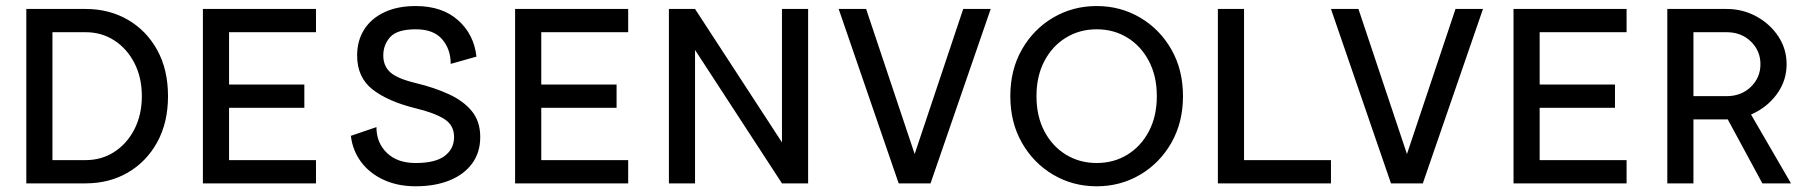

<svg xmlns="http://www.w3.org/2000/svg" viewBox="-20 -616 6071 645"><path d="M156.2 -507.8H267.6Q321.3 -507.8 364 -480.2Q406.7 -452.6 431.6 -404.1Q456.5 -355.5 456.5 -293Q456.5 -230.5 431.6 -181.9Q406.7 -133.3 364 -105.7Q321.3 -78.1 267.6 -78.1H156.2ZM267.6 0Q346.7 0 409.2 -36.1Q471.7 -72.3 508.1 -138.2Q544.4 -204.1 544.4 -293Q544.4 -382.3 508.1 -448Q471.7 -513.7 409.2 -549.8Q346.7 -585.9 267.6 -585.9H68.4V0H148.4Z M1002.4 -332H749.5V-507.8H1041.5V-585.9H661.6V0H1041.5V-78.1H749.5V-253.9H1002.4Z M1377 -517.6Q1436.5 -517.6 1465.3 -484.1Q1494.1 -450.7 1494.1 -401.4L1580.6 -425.8Q1572.3 -500.5 1518.8 -548.1Q1465.3 -595.7 1376.5 -595.7Q1314.9 -595.7 1270.8 -574.7Q1226.6 -553.7 1203.1 -516.4Q1179.7 -479 1179.7 -429.7Q1179.7 -356 1231.7 -315.4Q1283.7 -274.9 1377 -252Q1439.9 -236.8 1472.7 -216.1Q1505.4 -195.3 1505.4 -155.8Q1505.4 -116.2 1474.1 -92.3Q1442.9 -68.4 1376 -68.4Q1314.9 -68.4 1279.8 -102.3Q1244.6 -136.2 1244.6 -189L1158.7 -159.7Q1164.6 -109.9 1193.4 -71.5Q1222.2 -33.2 1269.3 -11.7Q1316.4 9.8 1376 9.8Q1441.4 9.8 1490.2 -10Q1539.1 -29.8 1566.2 -66.9Q1593.3 -104 1593.3 -155.8Q1593.3 -208 1565.2 -242.4Q1537.1 -276.9 1488.3 -299.3Q1439.5 -321.8 1377 -336.9Q1315.4 -351.6 1291.5 -372.8Q1267.6 -394 1267.6 -429.7Q1267.6 -465.8 1291 -491.7Q1314.5 -517.6 1377 -517.6Z M2051.3 -332H1798.3V-507.8H2090.3V-585.9H1710.4V0H2090.3V-78.1H1798.3V-253.9H2051.3Z M2314.9 -585.9H2227.1V0H2314.9V-448.2L2606.9 0H2694.8V-585.9H2606.9V-137.7Z M3052.7 -98.6 2889.6 -585.9H2797.4L2999 0H3106L3308.1 -585.9H3215.8Z M3664.1 -68.4Q3606.9 -68.4 3561 -96.4Q3515.1 -124.5 3488.5 -175Q3461.9 -225.6 3461.9 -293Q3461.9 -360.4 3488.5 -410.9Q3515.1 -461.4 3561 -489.5Q3606.9 -517.6 3664.1 -517.6Q3721.7 -517.6 3767.3 -489.5Q3813 -461.4 3839.6 -410.9Q3866.2 -360.4 3866.2 -293Q3866.2 -225.6 3839.6 -175Q3813 -124.5 3767.3 -96.4Q3721.7 -68.4 3664.1 -68.4ZM3664.1 -595.7Q3584 -595.7 3518.1 -556.9Q3452.1 -518.1 3413.1 -450Q3374 -381.8 3374 -293Q3374 -204.6 3413.1 -136.2Q3452.1 -67.9 3518.1 -29.1Q3584 9.8 3664.1 9.8Q3744.1 9.8 3810.1 -29.1Q3876 -67.9 3915 -136.2Q3954.1 -204.6 3954.1 -293Q3954.1 -381.8 3915 -450Q3876 -518.1 3810.1 -556.9Q3744.1 -595.7 3664.1 -595.7Z M4159.2 -585.9H4071.3V0H4451.2V-78.1H4159.2Z M4706.5 -98.6 4543.5 -585.9H4451.2L4652.8 0H4759.8L4961.9 -585.9H4869.6Z M5405.3 -332H5152.3V-507.8H5444.3V-585.9H5064.5V0H5444.3V-78.1H5152.3V-253.9H5405.3Z M5769.5 -242.2 5830.6 -286.1 5996.6 0H5900.4ZM5668.9 -507.8V-293H5780.3Q5829.6 -293 5861.8 -324.2Q5894 -355.5 5894 -400.4Q5894 -445.3 5861.8 -476.6Q5829.6 -507.8 5780.3 -507.8ZM5581.1 0V-585.9H5780.3Q5834.5 -585.9 5880.4 -560.8Q5926.3 -535.6 5954.1 -493.7Q5981.9 -451.7 5981.9 -400.4Q5981.9 -349.1 5954.1 -307.1Q5926.3 -265.1 5880.4 -240Q5834.5 -214.8 5780.3 -214.8H5668.9V0Z"/></svg>

Font: Giphurs SC
Style: Regular
Weight: 400
Version: Version 0.920